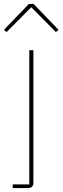

<svg xmlns="http://www.w3.org/2000/svg" viewBox="-45 -763 320 983"><path d="M20 200V181H105V-506H126V171Q126 186 119 193Q112 200 97 200ZM103 -743H127L255 -610L241 -599L115 -726L-11 -599L-25 -610Z"/></svg>

Font: IBM Plex Sans Thin
Style: Regular
Weight: 250
Designer: Mike Abbink, Paul van der Laan, Pieter van Rosmalen
Foundry: Bold Monday
Version: Version 3.201